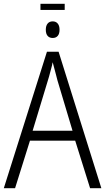

<svg xmlns="http://www.w3.org/2000/svg" viewBox="-20 -986 551 1006"><path d="M374 -249H137L59 0H0L226 -715H287L511 0H452ZM281 -565 273 -596 256 -660Q253 -643 246.5 -620.5Q240 -598 237 -585L231 -565L151 -301H360ZM319 -934H192V-966H319ZM292 -830Q292 -809 282.5 -798Q273 -787 256 -787Q239 -787 229.5 -798Q220 -809 220 -830Q220 -851 229.5 -862.5Q239 -874 256 -874Q273 -874 282.5 -862.5Q292 -851 292 -830Z"/></svg>

Font: Noto Sans UI NarrowLight
Style: Regular
Weight: 300
Width: 4
Designer: Monotype Design Team
Foundry: Monotype Imaging Inc.
Version: Version 1.001